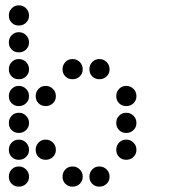

<svg xmlns="http://www.w3.org/2000/svg" viewBox="-20 -708 640 715"><path d="M49 -688Q34 -688 23.5 -677Q13 -666 13 -651V-649Q13 -634 23.5 -623.5Q34 -613 49 -613H51Q66 -613 77 -623.5Q88 -634 88 -649V-651Q88 -666 77 -677Q66 -688 51 -688ZM49 -588Q34 -588 23.5 -577Q13 -566 13 -551V-549Q13 -534 23.5 -523.5Q34 -513 49 -513H51Q66 -513 77 -523.5Q88 -534 88 -549V-551Q88 -566 77 -577Q66 -588 51 -588ZM49 -488Q34 -488 23.5 -477Q13 -466 13 -451V-449Q13 -434 23.5 -423.5Q34 -413 49 -413H51Q66 -413 77 -423.5Q88 -434 88 -449V-451Q88 -466 77 -477Q66 -488 51 -488ZM249 -488Q234 -488 223.5 -477Q213 -466 213 -451V-449Q213 -434 223.5 -423.5Q234 -413 249 -413H251Q266 -413 277 -423.5Q288 -434 288 -449V-451Q288 -466 277 -477Q266 -488 251 -488ZM349 -488Q334 -488 323.5 -477Q313 -466 313 -451V-449Q313 -434 323.5 -423.5Q334 -413 349 -413H351Q366 -413 377 -423.5Q388 -434 388 -449V-451Q388 -466 377 -477Q366 -488 351 -488ZM49 -388Q34 -388 23.5 -377Q13 -366 13 -351V-349Q13 -334 23.5 -323.5Q34 -313 49 -313H51Q66 -313 77 -323.5Q88 -334 88 -349V-351Q88 -366 77 -377Q66 -388 51 -388ZM149 -388Q134 -388 123.5 -377Q113 -366 113 -351V-349Q113 -334 123.5 -323.5Q134 -313 149 -313H151Q166 -313 177 -323.5Q188 -334 188 -349V-351Q188 -366 177 -377Q166 -388 151 -388ZM449 -388Q434 -388 423.5 -377Q413 -366 413 -351V-349Q413 -334 423.5 -323.5Q434 -313 449 -313H451Q466 -313 477 -323.5Q488 -334 488 -349V-351Q488 -366 477 -377Q466 -388 451 -388ZM49 -288Q34 -288 23.5 -277Q13 -266 13 -251V-249Q13 -234 23.5 -223.5Q34 -213 49 -213H51Q66 -213 77 -223.5Q88 -234 88 -249V-251Q88 -266 77 -277Q66 -288 51 -288ZM449 -288Q434 -288 423.5 -277Q413 -266 413 -251V-249Q413 -234 423.5 -223.5Q434 -213 449 -213H451Q466 -213 477 -223.5Q488 -234 488 -249V-251Q488 -266 477 -277Q466 -288 451 -288ZM49 -188Q34 -188 23.5 -177Q13 -166 13 -151V-149Q13 -134 23.5 -123.5Q34 -113 49 -113H51Q66 -113 77 -123.5Q88 -134 88 -149V-151Q88 -166 77 -177Q66 -188 51 -188ZM149 -188Q134 -188 123.5 -177Q113 -166 113 -151V-149Q113 -134 123.5 -123.5Q134 -113 149 -113H151Q166 -113 177 -123.5Q188 -134 188 -149V-151Q188 -166 177 -177Q166 -188 151 -188ZM449 -188Q434 -188 423.5 -177Q413 -166 413 -151V-149Q413 -134 423.5 -123.5Q434 -113 449 -113H451Q466 -113 477 -123.5Q488 -134 488 -149V-151Q488 -166 477 -177Q466 -188 451 -188ZM49 -88Q34 -88 23.5 -77Q13 -66 13 -51V-49Q13 -34 23.5 -23.5Q34 -13 49 -13H51Q66 -13 77 -23.5Q88 -34 88 -49V-51Q88 -66 77 -77Q66 -88 51 -88ZM249 -88Q234 -88 223.5 -77Q213 -66 213 -51V-49Q213 -34 223.5 -23.5Q234 -13 249 -13H251Q266 -13 277 -23.5Q288 -34 288 -49V-51Q288 -66 277 -77Q266 -88 251 -88ZM349 -88Q334 -88 323.5 -77Q313 -66 313 -51V-49Q313 -34 323.5 -23.5Q334 -13 349 -13H351Q366 -13 377 -23.5Q388 -34 388 -49V-51Q388 -66 377 -77Q366 -88 351 -88Z"/></svg>

Font: Doto Rounded
Style: Bold
Weight: 700
Monospace: yes
Version: Version 1.000